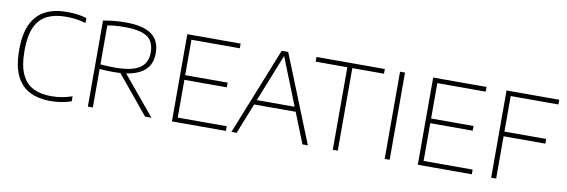

<svg xmlns="http://www.w3.org/2000/svg" viewBox="-48 -943 3807 1290"><g transform="rotate(10 1855.5 -297.5)"><path d="M318 7Q240 7 180.5 -21.5Q121 -50 87.5 -116.5Q54 -183 54 -297Q54 -406.5 87 -473.8Q120 -541 180.8 -571.5Q241.5 -602 325 -602Q361.5 -602 395.8 -597.8Q430 -593.5 461.5 -584V-550Q426.5 -560.5 392.8 -564.8Q359 -569 324 -569Q249.5 -569 197.2 -543Q145 -517 117.5 -457.5Q90 -398 90 -298Q90 -194 118.2 -134.5Q146.5 -75 197.8 -50.5Q249 -26 318.5 -26Q355 -26 388.2 -31.5Q421.5 -37 461.5 -50V-16Q429.5 -5 394 1Q358.5 7 318 7Z M574.5 0V-587Q607.5 -593 645.2 -597Q683 -601 728 -601Q846.5 -601 904 -559.8Q961.5 -518.5 961.5 -431.5Q962 -374.5 933.8 -336Q905.5 -297.5 848.5 -278Q791.5 -258.5 706 -258.5Q680 -258.5 656 -259.5Q632 -260.5 608.5 -262.5V0ZM965 0 732.5 -282H774.5L1008.5 0ZM705.5 -289.5Q824 -289.5 875.8 -324.5Q927.5 -359.5 927.5 -430Q927.5 -504.5 880.8 -536.8Q834 -569 727 -569Q690.5 -569 663.5 -566.8Q636.5 -564.5 608.5 -559.5V-293.5Q636 -292 656 -290.8Q676 -289.5 705.5 -289.5Z M1148 0V-595H1512V-563H1182V-32H1516.5V0ZM1172 -289.5V-321.5H1471.5V-289.5Z M1554 0 1792 -595H1836.5L2075.5 0H2038.5L1809 -576.5H1819L1589.5 0ZM1660.5 -208 1670 -240H1959L1968 -208Z M2245.5 0V-563H2029.5V-595H2495.5V-563H2279.5V0Z M2599.5 0V-595H2633.5V0Z M2825.5 0V-595H3189.5V-563H2859.5V-32H3194V0ZM2849.5 -289.5V-321.5H3149V-289.5Z M3326 0V-595H3685.5V-563H3360V0ZM3354.5 -288.5V-320.5H3645V-288.5Z"/></g></svg>

Font: Encode Sans SC Thin
Style: Regular
Weight: 250
Designer: Multiple Designers
Foundry: Impallari Type
Version: Version 3.002